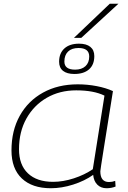

<svg xmlns="http://www.w3.org/2000/svg" viewBox="-20 -990 679 1020"><path d="M546 10Q516 10 497 -9Q478 -28 475 -61Q430 -29 369 -9.5Q308 10 250 10Q151 10 96 -42Q41 -94 41 -191Q41 -296 85 -375Q129 -454 208.5 -498Q288 -542 393 -542Q444 -542 493.5 -532.5Q543 -523 580 -506Q549 -312 531 -199Q513 -86 513 -80Q513 -23 559 -23Q576 -23 592 -29L594 1Q572 10 546 10ZM473 -91 535 -482Q478 -510 385 -510Q297 -510 228.5 -470.5Q160 -431 120.5 -360.5Q81 -290 81 -197Q81 -114 128.5 -69Q176 -24 262 -24Q315 -24 372 -42.5Q429 -61 473 -91ZM375 -597Q336 -597 315 -613.5Q294 -630 294 -662Q294 -707 322 -732.5Q350 -758 400 -758Q439 -758 460 -741Q481 -724 481 -692Q481 -646 453 -621.5Q425 -597 375 -597ZM379 -620Q414 -620 434 -638.5Q454 -657 454 -690Q454 -735 397 -735Q361 -735 341.5 -716Q322 -697 322 -663Q322 -620 379 -620ZM373 -789 563 -970H609L412 -789Z"/></svg>

Font: Georama Extended ExtraLight
Style: Italic
Weight: 200
Width: 7
Italic angle: -9°
Designer: Jean-Baptiste Levee
Foundry: Production Type
Version: Version 1.000